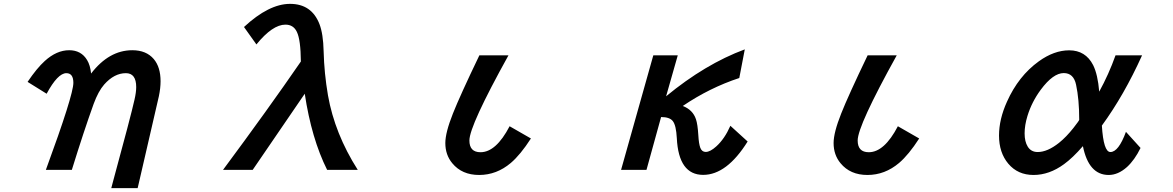

<svg xmlns="http://www.w3.org/2000/svg" viewBox="-20 -850 6040 989"><path d="M216.3 24.9Q357.9 -360.4 357.9 -423.3Q357.9 -473.1 321.8 -473.1Q277.3 -473.1 220.2 -367.2L122.1 -428.2Q169.9 -499 210.4 -535.6Q271.5 -591.3 336.4 -591.3Q398.4 -591.3 428.7 -540.5Q444.8 -514.2 449.2 -471.2Q541.5 -591.3 661.6 -591.3Q733.4 -591.3 772 -545.9Q807.1 -504.4 807.1 -431.6Q807.1 -396 798.3 -354Q796.4 -346.7 720.2 -15.6L695.3 92.3L689 119.1H553.2L560.5 91.3Q654.3 -253.4 672.9 -336.9Q681.6 -375 681.6 -401.4Q681.6 -473.1 628.4 -473.1Q568.4 -473.1 516.6 -414.6Q486.3 -379.9 462.4 -314.9Q411.6 -173.8 350.1 24.9Z M1281.7 24.9H1128.9Q1360.8 -287.6 1529.8 -533.2Q1528.8 -645 1509.3 -685.5Q1491.7 -723.1 1450.2 -723.1Q1383.8 -723.1 1300.8 -621.1L1236.8 -710.9Q1365.2 -830.1 1474.1 -830.1Q1585 -830.1 1625.5 -726.1Q1645 -675.8 1647 -586.4Q1649.9 -472.2 1669.4 -358.9Q1704.1 -161.6 1822.8 24.9H1665Q1584.5 -136.2 1549.8 -367.2Z M2714.8 -136.7Q2660.6 -52.7 2611.3 -10.7Q2538.1 51.3 2448.2 51.3Q2359.4 51.3 2309.6 -9.3Q2273.9 -52.2 2273.9 -113.3Q2273.9 -167 2313 -265.1Q2348.6 -355.5 2449.2 -564.9H2599.1Q2397.9 -202.1 2397.9 -126.5Q2397.9 -65.9 2455.1 -65.9Q2535.2 -65.9 2605 -199.7Z M3471.2 -564.9 3411.1 -354Q3612.3 -520 3816.4 -595.7L3788.1 -448.2Q3635.3 -397.9 3497.1 -304.2Q3548.8 -284.2 3564.9 -235.8Q3573.7 -210 3577.1 -153.8Q3579.6 -108.9 3587.4 -88.4Q3595.7 -67.4 3615.2 -67.4Q3638.2 -67.4 3669.4 -95.7Q3712.4 -134.3 3742.2 -202.1L3831.1 -121.1Q3723.6 50.8 3602.1 50.8Q3475.6 50.8 3466.3 -138.2Q3462.9 -204.1 3445.8 -226.1Q3429.7 -247.1 3385.3 -247.1L3310.1 24.9H3179.2L3345.2 -564.9Z M4714.8 -136.7Q4660.6 -52.7 4611.3 -10.7Q4538.1 51.3 4448.2 51.3Q4359.4 51.3 4309.6 -9.3Q4273.9 -52.2 4273.9 -113.3Q4273.9 -167 4313 -265.1Q4348.6 -355.5 4449.2 -564.9H4599.1Q4397.9 -202.1 4397.9 -126.5Q4397.9 -65.9 4455.1 -65.9Q4535.2 -65.9 4605 -199.7Z M5855 -87.9Q5824.7 -25.9 5785.2 10.3Q5739.3 51.3 5690.9 51.3Q5587.9 51.3 5558.1 -97.2Q5505.4 -36.6 5460.9 -4.4Q5384.8 51.3 5303.7 51.3Q5222.7 51.3 5173.8 -6.8Q5126 -63.5 5126 -151.9Q5126 -235.8 5167 -326.2Q5226.1 -458.5 5331.1 -534.2Q5409.7 -590.8 5487.3 -590.8Q5571.8 -590.8 5610.8 -514.6Q5634.8 -466.3 5642.1 -377.9Q5690.9 -466.3 5726.1 -564.9H5862.8Q5770 -359.4 5655.8 -203.1Q5664.1 -66.9 5699.7 -66.9Q5741.7 -66.9 5779.8 -170.9ZM5539.1 -232.9Q5539.1 -338.4 5522.9 -413.6Q5510.3 -473.6 5459.5 -473.6Q5404.8 -473.6 5341.3 -388.2Q5294.9 -325.7 5272.5 -252.9Q5257.8 -204.6 5257.8 -163.1Q5257.8 -120.6 5273.9 -94.7Q5291 -66.9 5325.2 -66.9Q5375.5 -66.9 5435.1 -114.3Q5472.7 -144.5 5509.3 -190.9Q5539.1 -229 5539.1 -232.9Z"/></svg>

Font: FORM UDPGothic
Style: Bold
Weight: 700
Foundry: Pronama LLC
Version: Version 1.051